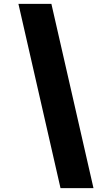

<svg xmlns="http://www.w3.org/2000/svg" viewBox="-20 -760 554 990"><path d="M245 -740 462 210H292L75 -740Z"/></svg>

Font: Georama ExtraExtended ExtraBold
Style: Italic
Weight: 800
Width: 8
Italic angle: -9°
Designer: Jean-Baptiste Levee
Foundry: Production Type
Version: Version 1.000